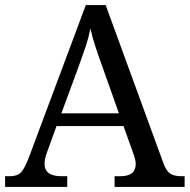

<svg xmlns="http://www.w3.org/2000/svg" viewBox="-20 -734 745 754"><path d="M0 0V-42H19Q48 -42 62.5 -57Q77 -72 95 -120L317 -714H395L621 -95Q632 -64 647.5 -53Q663 -42 692 -42H705V0H430V-42H453Q513 -42 513 -90Q513 -98 511 -107Q509 -116 505 -127L465 -239H202L164 -134Q155 -110 155 -91Q155 -42 221 -42H244V0ZM221 -289H447L385 -464Q369 -508 356 -547Q343 -586 335 -622Q328 -586 317 -553Q306 -520 289 -473Z"/></svg>

Font: Noto Serif Yezidi
Style: Regular
Weight: 400
Designer: Dalton Maag Ltd
Foundry: Dalton Maag Ltd
Version: Version 1.001; ttfautohint (v1.8.4.7-5d5b)